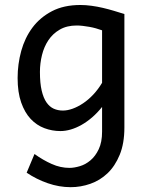

<svg xmlns="http://www.w3.org/2000/svg" viewBox="-20 -528 589 777"><path d="M393.1 -405.3Q381.3 -409.7 368.2 -413.3Q355 -417 341.3 -419.4Q327.6 -421.9 314.7 -423.3Q301.8 -424.8 290.5 -424.8Q250.5 -424.8 222.2 -408.4Q193.8 -392.1 176 -365.5Q158.2 -338.9 149.9 -305.2Q141.6 -271.5 141.6 -236.8Q141.6 -191.4 148.7 -161.4Q155.8 -131.3 168.2 -113.5Q180.7 -95.7 197.5 -88.1Q214.4 -80.6 234.4 -80.6Q252.9 -80.6 273.9 -88.1Q294.9 -95.7 316.2 -109.9Q337.4 -124 357.2 -145Q377 -166 393.1 -192.9ZM483.4 -12.2Q483.4 52.2 464.6 98.1Q445.8 144 415.3 173.1Q384.8 202.1 345.7 215.8Q306.6 229.5 266.1 229.5Q219.2 229.5 173.1 213.4Q127 197.3 87.9 170.9L119.6 95.2Q154.3 120.1 189.5 135.7Q224.6 151.4 261.2 151.4Q280.3 151.4 303.2 144.5Q326.2 137.7 346.2 120.8Q366.2 104 379.6 75.7Q393.1 47.4 393.1 4.9V-95.2Q374 -71.3 352.8 -53Q331.5 -34.7 309.8 -22.5Q288.1 -10.3 266.4 -3.9Q244.6 2.4 224.6 2.4Q190.9 2.4 159.7 -9.3Q128.4 -21 104.2 -46.6Q80.1 -72.3 65.7 -113.3Q51.3 -154.3 51.3 -212.4Q51.3 -268.6 65.9 -321.8Q80.6 -375 111.3 -416.3Q142.1 -457.5 190.2 -482.7Q238.3 -507.8 305.2 -507.8Q327.1 -507.8 350.3 -504.6Q373.5 -501.5 396.5 -496.1Q419.4 -490.7 441.4 -484.1Q463.4 -477.5 483.4 -471.2Z"/></svg>

Font: Andika Viet
Style: Regular
Weight: 400
Designer: Victor Gaultney, Annie Olsen, Julie Remington, Don Collingsworth, Eric Hays, Becca Hirsbrunner
Foundry: SIL International
Version: Version 5.000